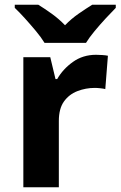

<svg xmlns="http://www.w3.org/2000/svg" viewBox="-20 -786 506 806"><path d="M383 -556Q394 -556 409 -555Q424 -554 433 -552L422 -412Q415 -414 401.5 -415.5Q388 -417 378 -417Q340 -417 305 -403.5Q270 -390 248.5 -360Q227 -330 227 -278V0H78V-546H191L213 -454H220Q244 -496 286 -526Q328 -556 383 -556ZM167 -606Q153 -629 130.5 -656Q108 -683 84.5 -709Q61 -735 42 -753V-766H141Q167 -750 197 -728.5Q227 -707 253 -680Q279 -707 310 -728.5Q341 -750 367 -766H466V-753Q448 -735 424 -709Q400 -683 377.5 -656Q355 -629 341 -606Z"/></svg>

Font: Noto Sans Hanifi Rohingya
Style: Bold
Weight: 700
Designer: Monotype Design Team and DaltonMaag
Foundry: Google LLC
Version: Version 2.102; ttfautohint (v1.8.4.7-5d5b)